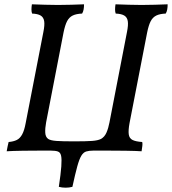

<svg xmlns="http://www.w3.org/2000/svg" viewBox="-20 -699 798 891"><path d="M758 -679Q758 -666 756 -655Q754 -644 749 -636Q722 -635 705.5 -627Q689 -619 679.5 -601Q670 -583 663 -549L581 -127Q575 -94 577.5 -75.5Q580 -57 595 -49.5Q610 -42 640 -40Q642 -32 640.5 -21.5Q639 -11 637 3Q623 2 606 1.5Q589 1 561.5 0.5Q534 0 489.5 0Q445 0 376 0H268Q201 0 157.5 0Q114 0 87 0.5Q60 1 43 1.5Q26 2 11 3Q13 -10 15.5 -20.5Q18 -31 20 -40Q43 -42 58 -49.5Q73 -57 83 -75.5Q93 -94 99 -127L181 -549Q188 -583 185 -601Q182 -619 168.5 -627Q155 -635 129 -636Q126 -644 126 -655Q126 -666 128 -679Q158 -678 189 -677Q220 -676 249 -676Q278 -676 311.5 -677Q345 -678 370 -679Q370 -666 368 -655Q366 -644 361 -636Q334 -635 317.5 -627Q301 -619 291.5 -601Q282 -583 275 -549L194 -131Q189 -104 190 -83.5Q191 -63 204 -54Q215 -47 241.5 -45Q268 -43 324 -43Q380 -43 407 -45Q434 -47 448 -54Q465 -63 474 -83.5Q483 -104 488 -131L569 -549Q576 -583 573 -601Q570 -619 556.5 -627Q543 -635 517 -636Q514 -644 514 -655Q514 -666 516 -679Q546 -678 577 -677Q608 -676 637 -676Q666 -676 699.5 -677Q733 -678 758 -679ZM253 168Q262 108 264.5 73.5Q267 39 263.5 23.5Q260 8 248.5 4Q237 0 217 0H412Q393 0 380 4Q367 8 357.5 23.5Q348 39 338.5 73.5Q329 108 316 168Q301 172 284.5 172Q268 172 253 168Z"/></svg>

Font: Vollkorn
Style: Italic
Weight: 400
Italic angle: -11°
Designer: Friedrich Althausen
Foundry: Friedrich Althausen
Version: Version 5.001